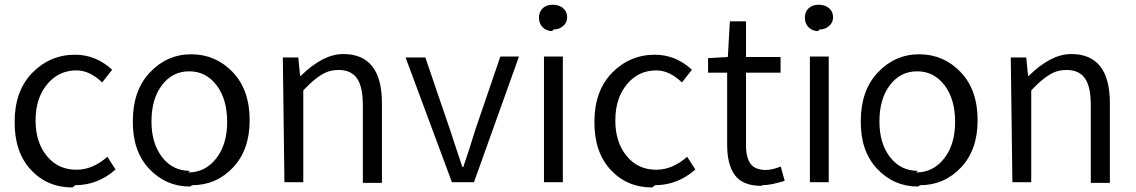

<svg xmlns="http://www.w3.org/2000/svg" viewBox="-20 -783 4880 825"><path d="M303.7 12.7C368.2 12.7 425.8 -9.8 476.6 -54.7L441.4 -109.4C399.4 -72.3 355.5 -53.7 308.6 -53.7C255.9 -53.7 213.9 -73.2 181.6 -112.3C149.4 -151.4 132.8 -202.1 132.8 -265.6C132.8 -329.1 149.4 -380.9 182.6 -420.9C215.8 -460.9 257.8 -480.5 308.6 -480.5C346.7 -480.5 383.8 -462.9 418.9 -428.7L461.9 -483.4C415 -526.4 362.3 -547.9 302.7 -547.9C230.5 -547.9 168.9 -521.5 118.2 -469.7C68.4 -418 43 -348.6 43 -260.7C42 -173.8 65.4 -104.5 112.3 -53.7C159.2 -2.9 218.8 22.5 291 22.5Z M806.6 12.7C875 12.7 933.6 -12.7 981.4 -63.5C1029.3 -114.3 1052.7 -181.6 1052.7 -266.6C1052.7 -353.5 1028.3 -422.9 979.5 -473.6C930.7 -524.4 871.1 -549.8 801.8 -549.8C732.4 -549.8 672.9 -523.4 624 -471.7C575.2 -419.9 550.8 -350.6 550.8 -262.7C549.8 -176.8 573.2 -108.4 621.1 -57.6C668.9 -6.8 727.5 18.6 795.9 18.6ZM795.9 -48.8C747.1 -48.8 707 -68.4 676.8 -107.4C646.5 -146.5 630.9 -197.3 630.9 -260.7C630.9 -325.2 645.5 -377 675.8 -417C706.1 -457 745.1 -476.6 793 -476.6C841.8 -476.6 880.9 -456.1 911.1 -416C941.4 -376 956.1 -323.2 956.1 -258.8C956.1 -194.3 940.4 -142.6 909.2 -102.5C877.9 -62.5 837.9 -42 789.1 -42Z M1202.1 0H1283.2V-394.5C1312.5 -425.8 1338.9 -448.2 1361.3 -461.9C1383.8 -475.6 1408.2 -482.4 1434.6 -482.4C1471.7 -482.4 1498 -469.7 1514.6 -445.3C1531.2 -420.9 1539.1 -382.8 1539.1 -330.1V2.9H1621.1V-339.8C1621.1 -480.5 1565.4 -550.8 1455.1 -550.8C1396.5 -550.8 1335.9 -519.5 1272.5 -457H1269.5L1261.7 -536.1H1195.3Z M1921.9 0H2016.6L2210 -540H2129.9L2022.5 -225.6C2016.6 -206.1 2007.8 -177.7 1996.1 -141.6C1984.4 -105.5 1975.6 -80.1 1970.7 -65.4H1966.8C1938.5 -150.4 1920.9 -202.1 1915 -221.7L1807.6 -536.1H1722.7Z M2317.4 0H2398.4V-540H2317.4ZM2358.4 -656.2C2374 -656.2 2387.7 -661.1 2399.4 -670.9C2411.1 -680.7 2417 -693.4 2417 -709C2417 -725.6 2411.1 -738.3 2399.4 -748C2387.7 -757.8 2373 -762.7 2355.5 -762.7C2337.9 -762.7 2323.2 -757.8 2312.5 -748C2301.8 -738.3 2295.9 -724.6 2295.9 -707C2295.9 -690.4 2300.8 -676.8 2311.5 -666C2322.3 -655.3 2335.9 -649.4 2352.5 -649.4Z M2794.9 12.7C2859.4 12.7 2917 -9.8 2967.8 -54.7L2932.6 -109.4C2890.6 -72.3 2846.7 -53.7 2799.8 -53.7C2747.1 -53.7 2705.1 -73.2 2672.9 -112.3C2640.6 -151.4 2624 -202.1 2624 -265.6C2624 -329.1 2640.6 -380.9 2673.8 -420.9C2707 -460.9 2749 -480.5 2799.8 -480.5C2837.9 -480.5 2875 -462.9 2910.2 -428.7L2953.1 -483.4C2906.2 -526.4 2853.5 -547.9 2793.9 -547.9C2721.7 -547.9 2660.2 -521.5 2609.4 -469.7C2559.6 -418 2534.2 -348.6 2534.2 -260.7C2533.2 -173.8 2556.6 -104.5 2603.5 -53.7C2650.4 -2.9 2710 22.5 2782.2 22.5Z M3255.9 12.7C3279.3 12.7 3311.5 6.8 3351.6 -5.9L3335 -67.4C3309.6 -57.6 3288.1 -52.7 3271.5 -52.7C3240.2 -52.7 3217.8 -61.5 3205.1 -79.1C3192.4 -96.7 3185.5 -123 3185.5 -158.2V-470.7H3334V-538.1H3185.5V-691.4H3116.2L3107.4 -538.1L3022.5 -533.2V-470.7H3104.5V-161.1C3104.5 -104.5 3115.2 -60.5 3137.7 -30.3C3160.2 0 3198.2 15.6 3252 15.6Z M3460 0H3541V-540H3460ZM3501 -656.2C3516.6 -656.2 3530.3 -661.1 3542 -670.9C3553.7 -680.7 3559.6 -693.4 3559.6 -709C3559.6 -725.6 3553.7 -738.3 3542 -748C3530.3 -757.8 3515.6 -762.7 3498 -762.7C3480.5 -762.7 3465.8 -757.8 3455.1 -748C3444.3 -738.3 3438.5 -724.6 3438.5 -707C3438.5 -690.4 3443.4 -676.8 3454.1 -666C3464.8 -655.3 3478.5 -649.4 3495.1 -649.4Z M3934.6 12.7C4002.9 12.7 4061.5 -12.7 4109.4 -63.5C4157.2 -114.3 4180.7 -181.6 4180.7 -266.6C4180.7 -353.5 4156.2 -422.9 4107.4 -473.6C4058.6 -524.4 3999 -549.8 3929.7 -549.8C3860.4 -549.8 3800.8 -523.4 3752 -471.7C3703.1 -419.9 3678.7 -350.6 3678.7 -262.7C3677.7 -176.8 3701.2 -108.4 3749 -57.6C3796.9 -6.8 3855.5 18.6 3923.8 18.6ZM3923.8 -48.8C3875 -48.8 3835 -68.4 3804.7 -107.4C3774.4 -146.5 3758.8 -197.3 3758.8 -260.7C3758.8 -325.2 3773.4 -377 3803.7 -417C3834 -457 3873 -476.6 3920.9 -476.6C3969.7 -476.6 4008.8 -456.1 4039.1 -416C4069.3 -376 4084 -323.2 4084 -258.8C4084 -194.3 4068.4 -142.6 4037.1 -102.5C4005.9 -62.5 3965.8 -42 3917 -42Z M4330.1 0H4411.1V-394.5C4440.4 -425.8 4466.8 -448.2 4489.3 -461.9C4511.7 -475.6 4536.1 -482.4 4562.5 -482.4C4599.6 -482.4 4626 -469.7 4642.6 -445.3C4659.2 -420.9 4667 -382.8 4667 -330.1V2.9H4749V-339.8C4749 -480.5 4693.4 -550.8 4583 -550.8C4524.4 -550.8 4463.9 -519.5 4400.4 -457H4397.5L4389.6 -536.1H4323.2Z"/></svg>

Font: Gen Shin Gothic P Normal
Style: Regular
Weight: 300
Designer: [Source Han Sans]
Ryoko NISHIZUKA  (kana & ideographs); Paul D. Hunt (Latin, Greek & Cyrillic); Wenlong ZHANG  (bopomofo
Version: Version 1.002.20150607